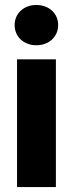

<svg xmlns="http://www.w3.org/2000/svg" viewBox="-20 -755 294 775"><path d="M48.8 0H205.6V-515.6H48.8ZM127 -572.3C177.7 -572.3 214.8 -606.9 214.8 -653.8C214.8 -700.7 177.7 -734.9 127 -734.9C75.7 -734.9 39.1 -700.7 39.1 -653.8C39.1 -606.9 75.7 -572.3 127 -572.3Z"/></svg>

Font: Raveo Display
Style: Bold
Weight: 700
Designer: Jakub Foglar, Rasmus Andersson (Inter)
Foundry: Jakubfoglar.com
Version: Version 1.100;Glyphs 3.2.3 (3260)